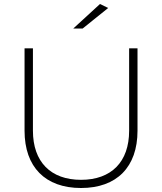

<svg xmlns="http://www.w3.org/2000/svg" viewBox="-20 -941 812 962"><path d="M481 -921 347 -798H394L522 -901ZM145 -286V-699H103V-286C103 -104 207 1 386 1C565 1 669 -104 669 -286V-699H627V-286C627 -130 538 -40 386 -40C234 -40 145 -130 145 -286Z"/></svg>

Font: Montserrat ExtraLight
Style: Regular
Weight: 250
Designer: Julieta Ulanovsky
Foundry: Julieta Ulanovsky
Version: Version 4.000